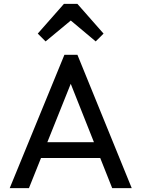

<svg xmlns="http://www.w3.org/2000/svg" viewBox="-20 -979 736 999"><path d="M30.5 0 315.2 -694H382.8L665.5 0H563.8L330.5 -587.2H365.8L130.5 0ZM165.8 -157V-239.2H531.2V-157ZM217.2 -763.5 176.5 -804.2 312.8 -959H382.5L518.8 -804.2L478 -763.5L317.8 -897.8L378.2 -897Z"/></svg>

Font: Outfit Thin
Style: Regular
Weight: 100
Designer: Rodrigo Fuenzalida
Foundry: fragTYPE
Version: Version 1.000